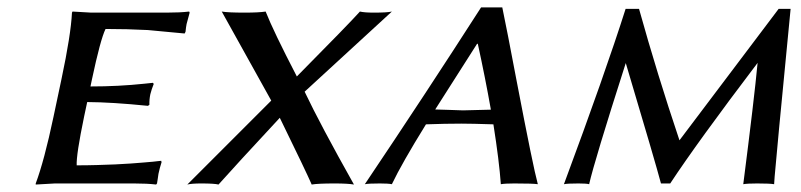

<svg xmlns="http://www.w3.org/2000/svg" viewBox="-20 -494 2157 517"><path d="M225.6 -460H428.7Q464.8 -460 489.3 -462.9L490.7 -460Q482.9 -432.1 482.4 -429.2Q481 -422.4 479.5 -408.2L477.1 -403.8Q477.1 -403.8 377.9 -413.1Q322.8 -416 264.2 -416Q250.5 -388.2 227.5 -279.8L223.6 -261.2Q299.3 -261.2 368.7 -268.6Q380.4 -270 391.6 -271L394 -268.1Q388.2 -253.9 384.8 -240.2Q381.8 -225.6 382.3 -211.9L378.4 -209Q281.7 -218.8 214.8 -219.2L206.5 -180.2Q185.1 -77.1 186.5 -48.8Q213.9 -48.8 241.2 -49.6Q268.6 -50.3 290.3 -51.3Q312 -52.2 332 -53.7Q352.1 -55.2 366.7 -56.4Q381.3 -57.6 392.1 -58.6Q402.8 -59.6 405.3 -60.1L414.1 -61L415 -57.1Q409.7 -40.5 406.7 -25.9Q405.8 -20 404.8 -12.7Q403.8 -4.9 402.8 0L400.4 2.9Q376.5 0 340.8 0H127.9L76.2 2.9V0Q99.1 -61 124 -179.2L145.5 -280.8Q170.9 -400.4 173.8 -460L175.3 -462.9Q177.2 -462.9 225.6 -460Z M710.4 -223.1 577.1 -462.9Q594.2 -460 638.7 -460Q676.8 -460 695.3 -462.9Q715.8 -410.6 779.3 -288.1Q918.5 -428.7 949.2 -462.9Q961.4 -460 986.8 -460Q1022.5 -460 1035.2 -462.9L800.3 -247.1Q842.3 -158.7 933.1 2.9Q917 0 880.9 0Q835.9 0 819.3 2.9Q805.7 -28.8 733.4 -176.8Q611.3 -45.4 568.4 2.9Q557.1 0 522 0Q495.6 0 484.4 2.9Z M1127 -159.2Q1062 -54.2 1035.2 2Q1025.9 0 1002.9 0Q972.2 0 962.4 2Q1125.5 -240.7 1275.4 -474.1H1332.5Q1344.7 -416 1371.1 -276.4Q1415.5 -44.4 1428.2 2Q1416 0 1364.7 0Q1340.3 0 1328.6 2Q1324.2 -60.1 1308.6 -159.2Q1250 -161.1 1222.2 -161.1Q1179.2 -161.1 1127 -159.2ZM1301.8 -198.7Q1286.6 -284.7 1266.6 -376H1264.6Q1153.3 -201.7 1151.9 -199.2Q1162.1 -199.2 1186 -198.2Q1215.3 -197.3 1226.6 -196.8Q1259.3 -197.3 1301.8 -198.7Z M1664.6 -470.2H1700.7Q1749.5 -294.9 1809.6 -116.2L2076.7 -470.2H2108.9Q2069.3 -63 2065.9 -18.6Q2064.9 -7.8 2064.5 2Q2053.2 0 2018.6 0Q1992.7 0 1981.4 2Q2010.7 -226.6 2020 -324.7Q1857.4 -110.4 1784.7 0H1759.8Q1745.1 -55.7 1665 -324.2Q1580.1 -59.1 1566.4 2Q1559.1 0 1537.6 0Q1507.3 0 1498.5 2Q1609.4 -296.4 1664.6 -470.2Z"/></svg>

Font: Linux Biolinum Capitals O
Style: Italic Samll Caps
Weight: 400
Italic angle: -12°
Designer: Philipp H. Poll
Foundry: Philipp H. Poll
Version: Version 0.6.2